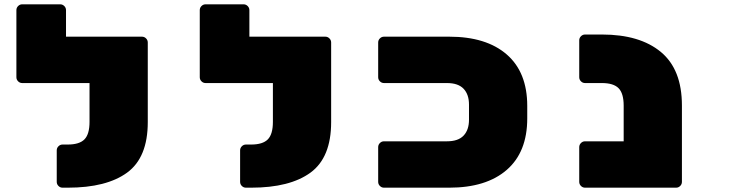

<svg xmlns="http://www.w3.org/2000/svg" viewBox="-20 -870 3440 890"><path d="M83 -850H259Q270 -850 278 -842Q286 -834 286 -823V-700H638Q649 -700 657 -692Q665 -684 665 -673V-304Q665 -140 569.5 -70Q474 0 294 0H270Q259 0 251 -8Q243 -16 243 -27V-173Q243 -184 251 -192Q259 -200 270 -200H294Q348 -200 371.5 -224Q395 -248 395 -305V-485H83Q72 -485 64 -493Q56 -501 56 -512V-823Q56 -834 64 -842Q72 -850 83 -850Z M933 -850H1109Q1120 -850 1128 -842Q1136 -834 1136 -823V-700H1488Q1499 -700 1507 -692Q1515 -684 1515 -673V-304Q1515 -140 1419.5 -70Q1324 0 1144 0H1120Q1109 0 1101 -8Q1093 -16 1093 -27V-173Q1093 -184 1101 -192Q1109 -200 1120 -200H1144Q1198 -200 1221.5 -224Q1245 -248 1245 -305V-485H933Q922 -485 914 -493Q906 -501 906 -512V-823Q906 -834 914 -842Q922 -850 933 -850Z M2154 -315V-385Q2154 -432 2129 -458.5Q2104 -485 2052 -485H1760Q1749 -485 1741 -493Q1733 -501 1733 -512V-673Q1733 -684 1741 -692Q1749 -700 1760 -700H2062Q2234 -700 2329 -617.5Q2424 -535 2424 -379V-321Q2424 -165 2329 -82.5Q2234 0 2062 0H1760Q1749 0 1741 -8Q1733 -16 1733 -27V-188Q1733 -199 1741 -207Q1749 -215 1760 -215H2052Q2104 -215 2129 -241.5Q2154 -268 2154 -315Z M3141 -381V-27Q3141 -16 3133 -8Q3125 0 3114 0H2692Q2681 0 2673 -8Q2665 -16 2665 -27V-188Q2665 -199 2673 -207Q2681 -215 2692 -215H2871V-380Q2871 -437 2847.5 -461Q2824 -485 2770 -485H2692Q2681 -485 2673 -493Q2665 -501 2665 -512V-683Q2665 -694 2673 -702Q2681 -710 2692 -710H2770Q2946 -710 3043.5 -629Q3141 -548 3141 -381Z"/></svg>

Font: Rubik Mono One
Style: Regular
Weight: 400
Designer: Hubert and Fischer with Elvire Volk Leonovitch (Cyrillic Expansion: Cyreal)
Foundry: Hubert and Fischer with Elvire Volk Leonovitch
Version: Version 2.000